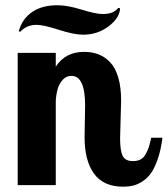

<svg xmlns="http://www.w3.org/2000/svg" viewBox="-20 -700 634 726"><path d="M301.8 -301.8Q301.8 -413.1 250 -413.1Q231 -413.1 217.8 -398.9Q204.6 -384.8 198.7 -365.5Q192.9 -346.2 190.9 -320.8V0H46.9V-500H190.9V-448.2Q227.5 -503.9 297.9 -503.9Q328.1 -503.9 352.3 -494.6Q376.5 -485.4 396.2 -464.8Q416 -444.3 427 -407.5Q438 -370.6 438 -319.8Q438 -302.2 436 -248Q434.1 -193.8 434.1 -176.8Q434.1 -130.9 443.8 -110.8Q453.6 -90.8 482.9 -90.8Q499.5 -90.8 511.2 -96.9Q522.9 -103 530.5 -116.5Q538.1 -129.9 542.5 -143.3Q546.9 -156.7 551.8 -179.2H594.2Q588.4 -132.8 576.4 -98.4Q564.5 -64 550.3 -44.4Q536.1 -24.9 517.3 -13.2Q498.5 -1.5 482.2 2.2Q465.8 5.9 445.8 5.9Q371.1 5.9 335.4 -43.5Q299.8 -92.8 299.8 -181.2Q299.8 -192.9 300.8 -240.7Q301.8 -288.6 301.8 -301.8ZM426.8 -669.9 434.1 -668.9Q432.6 -632.3 390.9 -600.6Q349.1 -568.8 293.9 -568.8Q259.8 -568.8 202.1 -587.4Q144.5 -606 118.2 -606Q80.1 -606 57.1 -580.1L50.8 -582Q64.5 -629.9 102.1 -655Q139.6 -680.2 196.8 -680.2Q235.4 -680.2 288.6 -663.6Q341.8 -647 369.1 -647Q409.7 -647 426.8 -669.9Z"/></svg>

Font: Lobster Two
Style: Bold
Weight: 700
Designer: Pablo Impallari
Foundry: Pablo Impallari. www.impallari.com
Version: Version 1.006